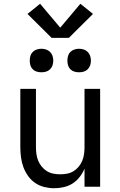

<svg xmlns="http://www.w3.org/2000/svg" viewBox="-20 -992 640 1020"><path d="M268 8Q242 8 215.5 1.5Q189 -5 167 -20Q145 -35 129 -57.5Q113 -80 104 -105Q95 -130 91.5 -156.5Q88 -183 88 -210V-520H171V-210Q171 -192 173.5 -173.5Q176 -155 183 -138Q190 -121 202 -106.5Q214 -92 229.5 -82.5Q245 -73 263.5 -69.5Q282 -66 300 -66Q318 -66 336.5 -69.5Q355 -73 370.5 -82.5Q386 -92 398 -106.5Q410 -121 417 -138Q424 -155 426.5 -173.5Q429 -192 429 -210V-520H512V0H429V-96Q419 -72 403 -51.5Q387 -31 366 -17.5Q345 -4 319.5 2Q294 8 268 8ZM400 -608Q387 -608 375 -611.5Q363 -615 354 -624Q345 -633 341.5 -645Q338 -657 338 -670Q338 -683 341.5 -695Q345 -707 354 -716Q363 -725 375 -729Q387 -733 400 -733Q413 -733 425 -729Q437 -725 446 -716Q455 -707 459 -695Q463 -683 463 -670Q463 -657 459 -645Q455 -633 446 -624Q437 -615 425 -611.5Q413 -608 400 -608ZM200 -608Q187 -608 175 -611.5Q163 -615 154 -624Q145 -633 141.5 -645Q138 -657 138 -670Q138 -683 141.5 -695Q145 -707 154 -716Q163 -725 175 -729Q187 -733 200 -733Q213 -733 225 -729Q237 -725 246 -716Q255 -707 259 -695Q263 -683 263 -670Q263 -657 259 -645Q255 -633 246 -624Q237 -615 225 -611.5Q213 -608 200 -608ZM346 -791H254L126 -918L193 -972L300 -845L407 -972L474 -918Z"/></svg>

Font: Iosevka Custom Extended
Style: Regular
Weight: 400
Width: 7
Monospace: yes
Designer: Belleve Invis
Foundry: Belleve Invis
Version: Version 11.2.4; ttfautohint (v1.8.4)